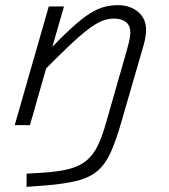

<svg xmlns="http://www.w3.org/2000/svg" viewBox="-20 -485 654 744"><path d="M449 -8Q429 61 409 105.5Q389 150 358.5 176.5Q328 203 278.5 215.5Q229 228 151 234L83 239V188L148 184Q210 180 250.5 169Q291 158 317 135.5Q343 113 360 77Q377 41 392 -13L472 -292Q480 -321 482.5 -335.5Q485 -350 485 -360Q485 -386 468 -399.5Q451 -413 422 -413Q401 -413 379.5 -405.5Q358 -398 327 -375.5Q296 -353 248.5 -308Q201 -263 127 -188L156 -276Q215 -338 256 -375.5Q297 -413 327 -432Q357 -451 383 -458Q409 -465 437 -465Q484 -465 515 -439Q546 -413 546 -369Q546 -358 543 -338.5Q540 -319 529 -284ZM228 -460 170 -259 96 0H37L169 -460Z"/></svg>

Font: Intel One Mono Light
Style: Italic
Weight: 300
Italic angle: -16°
Monospace: yes
Designer: Fred Shallcrass
Foundry: Frere-Jones Type LLC
Version: Version 1.004